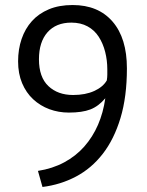

<svg xmlns="http://www.w3.org/2000/svg" viewBox="-20 -732 585 764"><path d="M52 -488Q52 -536 66 -577Q80 -618 107 -648Q134 -678 174.5 -695Q215 -712 269 -712Q371 -712 428 -646Q485 -580 485 -460Q485 -347 459.5 -262.5Q434 -178 389 -120Q344 -62 282.5 -29.5Q221 3 149 12L131 -52Q189 -61 235.5 -86Q282 -111 315.5 -149Q349 -187 370 -235.5Q391 -284 399 -341Q372 -309 339.5 -296.5Q307 -284 254 -284Q213 -284 176.5 -297.5Q140 -311 112 -337Q84 -363 68 -401Q52 -439 52 -488ZM135 -496Q135 -425 172.5 -389.5Q210 -354 271 -354Q320 -354 355 -370Q390 -386 405 -412Q407 -425 407 -435Q407 -445 407 -456Q407 -492 398.5 -525.5Q390 -559 373 -585.5Q356 -612 328.5 -627Q301 -642 264 -642Q203 -642 169 -603.5Q135 -565 135 -496Z"/></svg>

Font: PTSans
Style: Regular
Weight: 400
Designer: A.Korolkova, O.Umpeleva, V.Yefimov
Foundry: ParaType Ltd
Version: Version 2.003W OFL